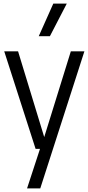

<svg xmlns="http://www.w3.org/2000/svg" viewBox="-20 -828 492 1068"><path d="M178 0 3.5 -542.5H80.5L226 -65.5L374 -542.5H449.5L204 220H130.5L202.5 0ZM195.5 -626.5 276.5 -808H351.5L257.5 -626.5Z"/></svg>

Font: Encode Sans Condensed
Style: Regular
Weight: 400
Width: 3
Designer: Multiple Designers
Foundry: Impallari Type
Version: Version 3.000; ttfautohint (v1.8.3) -l 8 -r 50 -G 200 -x 14 